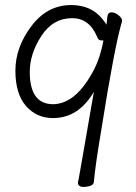

<svg xmlns="http://www.w3.org/2000/svg" viewBox="-20 -730 540 761"><path d="M312 11Q289 11 289 -6Q289 -11 290.5 -15Q292 -19 292.5 -24.5Q293 -30 305 -95L352 -366Q291 -262 190 -262Q125 -262 83 -310Q41 -358 41 -450Q41 -542 104 -626Q167 -710 262 -710Q340 -710 384 -657Q400 -637 402 -632Q404 -645 405.5 -663Q407 -681 422 -681Q436 -681 450 -669.5Q464 -658 464 -647Q434 -547 381 -212Q358 -76 352 -9Q351 9 312 11ZM189 -317Q283 -317 355 -459Q377 -502 390 -569Q390 -570 380 -570Q370 -570 365 -584Q334 -658 266 -658Q190 -658 144 -587.5Q98 -517 98 -445Q98 -318 189 -317Z"/></svg>

Font: LXGW WenKai Mono TC Light
Style: Regular
Weight: 300
Designer: LXGW / Fontworks Inc.
Foundry: LXGW / Fontworks Inc.
Version: Version 1.330